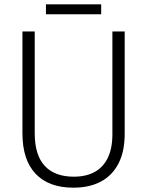

<svg xmlns="http://www.w3.org/2000/svg" viewBox="-20 -860 682 890"><path d="M558 -240Q558 -158 529.5 -102.5Q501 -47 448 -18.5Q395 10 320 10Q206 10 145 -54.5Q84 -119 84 -242V-714H141V-242Q141 -141 187.5 -91Q234 -41 322 -41Q379 -41 419 -63Q459 -85 480 -129Q501 -173 501 -238V-714H558ZM449 -840V-794H193V-840Z"/></svg>

Font: Noto Sans Thai SemiCondensed Light
Style: Regular
Weight: 300
Width: 4
Designer: Monotype Design Team
Foundry: Monotype Imaging Inc.
Version: Version 2.001